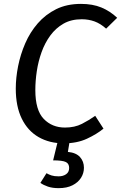

<svg xmlns="http://www.w3.org/2000/svg" viewBox="-20 -721 619 982"><path d="M394 -701.1Q454.1 -701.1 498.7 -682.6Q543.3 -664.1 579.3 -630L522.8 -574.5Q493.9 -600.4 463.4 -611.5Q433 -622.5 398 -622.5Q344.1 -622.5 304.8 -600Q265.4 -577.5 237.5 -539.6Q209.6 -501.6 192.6 -454.2Q175.7 -406.8 168.2 -356.9Q160.7 -307 160.7 -260.1Q160.7 -157.4 203.6 -113Q246.4 -68.6 312.2 -68.6Q362.1 -68.6 399.1 -87.6Q436 -106.6 467 -128.6L509.3 -63.1Q475.3 -35 424.7 -11.5Q374.1 12.1 306 12.1Q232.9 12.1 177.3 -19.9Q121.7 -51.9 91.2 -114.5Q60.7 -177 60.7 -268Q60.7 -323 72.7 -383.1Q84.7 -443.1 109.2 -499.6Q133.7 -556.1 173.2 -601.6Q212.8 -647.1 267.3 -674.1Q321.9 -701.1 394 -701.1ZM279.7 -16H339.1L327.2 55.9Q369.2 59.9 389.3 82.4Q409.3 104.9 409.3 137Q409.3 165 394.3 188.6Q379.3 212.2 350.7 226.7Q322.1 241.3 279.8 241.3Q247.8 241.3 224.7 233.3Q201.6 225.3 186.6 214.3L217.8 164.9Q229.8 171.9 243.8 176.4Q257.8 180.9 279.8 180.9Q302.7 180.9 318.2 170Q333.7 159 333.7 138.1Q333.7 116.1 316.7 107.7Q299.7 99.2 251.7 99.2Z"/></svg>

Font: Fira Sans Variable
Style: Italic
Weight: 397
Italic angle: -8°
Designer: Carrois Corporate & Edenspiekermann AG
Foundry: Carrois Corporate GbR & Edenspiekermann AG
Version: Version 4.202